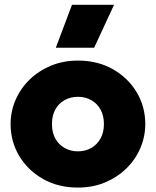

<svg xmlns="http://www.w3.org/2000/svg" viewBox="-20 -790 669 824"><path d="M314.5 15Q229.5 15 164.2 -22.2Q99 -59.5 62.2 -121.2Q25.5 -183 25.5 -257.5Q25.5 -311.5 46.5 -360.5Q67.5 -409.5 106.2 -447.5Q145 -485.5 198 -507.8Q251 -530 314.5 -530Q399.5 -530 464.8 -492.8Q530 -455.5 566.8 -393.8Q603.5 -332 603.5 -257.5Q603.5 -204 582.5 -154.8Q561.5 -105.5 522.8 -67.5Q484 -29.5 431.2 -7.2Q378.5 15 314.5 15ZM314.5 -140.5Q346 -140.5 371.2 -154.8Q396.5 -169 411.2 -195.2Q426 -221.5 426 -257.5Q426 -293.5 411.5 -319.8Q397 -346 371.8 -360.2Q346.5 -374.5 314.5 -374.5Q282.5 -374.5 257 -360.2Q231.5 -346 217.2 -319.8Q203 -293.5 203 -257.5Q203 -221.5 217.5 -195.2Q232 -169 257.5 -154.8Q283 -140.5 314.5 -140.5ZM219.5 -585 289 -769.5H469.5L384 -585Z"/></svg>

Font: Geologica Roman ExtraBold
Style: Regular
Weight: 800
Designer: Sindre Bremnes, Frode Helland
Foundry: Monokrom Skriftforlag AS
Version: Version 1.010;gftools[0.9.28]